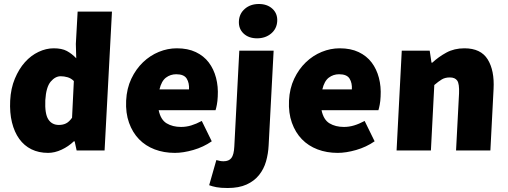

<svg xmlns="http://www.w3.org/2000/svg" viewBox="-20 -754 2544 962"><path d="M31 -250Q34 -311 54.5 -360Q75 -409 105 -442.5Q135 -476 173 -494Q211 -512 249 -512Q290 -512 315 -498.5Q340 -485 362 -462L360 -534L369 -696H541L504 0H364L354 -46H350Q323 -20 288.5 -4Q254 12 221 12Q174 12 137.5 -6Q101 -24 76.5 -58Q52 -92 40 -140.5Q28 -189 31 -250ZM207 -252Q204 -184 222 -156Q240 -128 275 -128Q295 -128 310.5 -135.5Q326 -143 341 -164L350 -348Q336 -362 318.5 -367Q301 -372 284 -372Q257 -372 234 -345Q211 -318 207 -252Z M612 -250Q615 -311 638 -359.5Q661 -408 696.5 -442Q732 -476 776 -494Q820 -512 866 -512Q921 -512 961 -493Q1001 -474 1026 -441Q1051 -408 1062.5 -364Q1074 -320 1071 -270Q1070 -247 1066.5 -229Q1063 -211 1060 -202H775Q785 -154 815 -136Q845 -118 887 -118Q913 -118 938 -125.5Q963 -133 991 -148L1041 -46Q999 -17 948.5 -2.5Q898 12 856 12Q801 12 755 -5.5Q709 -23 676.5 -56.5Q644 -90 626.5 -139Q609 -188 612 -250ZM927 -306Q929 -338 915.5 -360Q902 -382 863 -382Q834 -382 811.5 -365Q789 -348 779 -306Z M1179 -500H1351L1326 -26Q1324 16 1313 54.5Q1302 93 1278 123Q1254 153 1215.5 170.5Q1177 188 1121 188Q1086 188 1065 184Q1044 180 1028 174L1064 48Q1075 51 1083 52.5Q1091 54 1100 54Q1127 54 1139.5 37.5Q1152 21 1154 -20ZM1268 -562Q1226 -562 1200.5 -586Q1175 -610 1177 -648Q1179 -686 1207 -710Q1235 -734 1277 -734Q1319 -734 1345 -710Q1371 -686 1369 -648Q1367 -610 1338.5 -586Q1310 -562 1268 -562Z M1428 -250Q1431 -311 1454 -359.5Q1477 -408 1512.5 -442Q1548 -476 1592 -494Q1636 -512 1682 -512Q1737 -512 1777 -493Q1817 -474 1842 -441Q1867 -408 1878.5 -364Q1890 -320 1887 -270Q1886 -247 1882.5 -229Q1879 -211 1876 -202H1591Q1601 -154 1631 -136Q1661 -118 1703 -118Q1729 -118 1754 -125.5Q1779 -133 1807 -148L1857 -46Q1815 -17 1764.5 -2.5Q1714 12 1672 12Q1617 12 1571 -5.5Q1525 -23 1492.5 -56.5Q1460 -90 1442.5 -139Q1425 -188 1428 -250ZM1743 -306Q1745 -338 1731.5 -360Q1718 -382 1679 -382Q1650 -382 1627.5 -365Q1605 -348 1595 -306Z M1993 -500H2133L2142 -440H2146Q2177 -469 2216.5 -490.5Q2256 -512 2307 -512Q2389 -512 2423.5 -456.5Q2458 -401 2453 -308L2437 0H2265L2280 -286Q2282 -334 2271 -350Q2260 -366 2234 -366Q2210 -366 2193.5 -356Q2177 -346 2156 -328L2139 0H1967Z"/></svg>

Font: Kilde Sans Black
Style: Regular
Weight: 900
Italic angle: -3°
Designer: Paul D. Hunt
Foundry: Adobe Systems Incorporated
Version: Version 1.050;PS Version 1.000;hotconv 1.0.70;makeotf.lib2.5